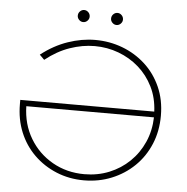

<svg xmlns="http://www.w3.org/2000/svg" viewBox="-57 -905 941 965"><g transform="rotate(5 413.0 -422.5)"><path d="M401 4Q327 4 262.5 -22.5Q198 -49 149.5 -96.5Q101 -144 74.5 -208.5Q48 -273 48 -350Q48 -362 48 -371H724Q721 -440 693.5 -495.5Q666 -551 621 -590.5Q576 -630 518.5 -651.5Q461 -673 398 -673Q336 -673 272.5 -651Q209 -629 150 -582L126 -606Q190 -656 260 -680Q330 -704 398 -704Q470 -704 535 -679.5Q600 -655 650.5 -609Q701 -563 730 -498Q759 -433 759 -353Q759 -275 731.5 -209.5Q704 -144 655 -96.5Q606 -49 541 -22.5Q476 4 401 4ZM725 -342H81Q83 -251 125.5 -180Q168 -109 240 -68Q312 -27 401 -27Q468 -27 526 -50.5Q584 -74 628 -116.5Q672 -159 697.5 -216.5Q723 -274 725 -342ZM497 -788Q485 -788 476 -797Q467 -806 467 -818Q467 -831 476 -840Q485 -849 497 -849Q509 -849 518 -840Q527 -831 527 -818Q527 -806 518 -797Q509 -788 497 -788ZM329 -788Q317 -788 308 -797Q299 -806 299 -818Q299 -831 308 -840Q317 -849 329 -849Q341 -849 350 -840Q359 -831 359 -818Q359 -806 350 -797Q341 -788 329 -788Z"/></g></svg>

Font: Montserrat ExtraLight
Style: Regular
Weight: 200
Designer: Julieta Ulanovsky
Foundry: Julieta Ulanovsky
Version: Version 9.000; ttfautohint (v1.8.4.7-5d5b)